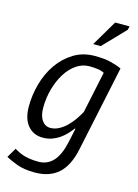

<svg xmlns="http://www.w3.org/2000/svg" viewBox="-137 -794 778 1080"><g transform="rotate(15 252.5 -254.0)"><path d="M385 23Q364 121 312.5 166.5Q261 212 176 212Q111 212 69 195.5Q27 179 5 167L38 111Q46 115 57.5 121.5Q69 128 85.5 134Q102 140 125.5 144Q149 148 181 148Q231 148 265 112Q299 76 316 -1L334 -85H330Q316 -66 299.5 -49Q283 -32 263 -18.5Q243 -5 219.5 3Q196 11 168 11Q114 11 81 -28Q48 -67 48 -139Q48 -206 66.5 -272Q85 -338 121.5 -390.5Q158 -443 211.5 -476Q265 -509 335 -509Q389 -509 426 -500Q463 -491 491 -478ZM196 -53Q221 -53 245.5 -66Q270 -79 290.5 -99.5Q311 -120 327.5 -144Q344 -168 355 -189L406 -430Q390 -439 367 -442Q344 -445 320 -445Q279 -445 244 -421Q209 -397 183.5 -356.5Q158 -316 143 -263Q128 -210 128 -152Q128 -106 146.5 -79.5Q165 -53 196 -53ZM395 -720H479L474 -699L351 -571H307Z"/></g></svg>

Font: PT Sans
Style: Italic
Weight: 400
Italic angle: -12°
Designer: A.Korolkova, O.Umpeleva, V.Yefimov
Foundry: ParaType Ltd
Version: Version 2.003W OFL